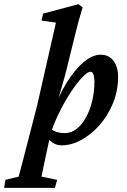

<svg xmlns="http://www.w3.org/2000/svg" viewBox="-121 -700 617 935"><path d="M-100.6 214.8 -94.7 175.8 -30.3 160.2Q-25.4 144.5 -19 118.7Q-12.7 92.8 -2.9 56.6L59.6 -185.5L151.4 -589.8L81.1 -599.6L88.9 -633.8L261.7 -679.7L281.2 -664.1Q270.5 -628.9 263.2 -602.1Q255.9 -575.2 251 -555.7Q246.1 -536.1 242.2 -520.5L210.9 -393.6Q203.1 -359.4 192.9 -322.8Q182.6 -286.1 169.9 -242.2Q157.2 -198.2 140.6 -143.6H131.8Q163.1 -231.4 203.1 -296.4Q243.2 -361.3 286.1 -397.5Q329.1 -433.6 369.1 -433.6Q409.2 -433.6 431.6 -403.8Q454.1 -374 454.1 -326.2Q454.1 -257.8 429.2 -197.3Q404.3 -136.7 363.8 -90.8Q323.2 -44.9 274.9 -18.6Q226.6 7.8 179.7 7.8Q152.3 7.8 132.3 -7.3Q112.3 -22.5 91.8 -49.8L117.2 -81.1Q132.8 -64.5 152.8 -58.1Q172.9 -51.8 193.4 -51.8Q225.6 -51.8 252 -72.3Q278.3 -92.8 297.9 -128.4Q317.4 -164.1 328.1 -209Q338.9 -253.9 338.9 -301.8Q338.9 -324.2 334 -337.4Q329.1 -350.6 319.3 -350.6Q307.6 -350.6 288.6 -332.5Q269.5 -314.5 247.1 -284.7Q224.6 -254.9 201.7 -215.8Q178.7 -176.8 158.7 -133.8Q138.7 -90.8 125 -46.9L122.1 -33.2L110.4 20.5Q97.7 80.1 90.3 114.7Q83 149.4 81.1 160.2L157.2 175.8L146.5 214.8Z"/></svg>

Font: Crimson Pro ExtraLight SemiBold
Style: Italic
Weight: 600
Italic angle: -12°
Version: Version 1.002